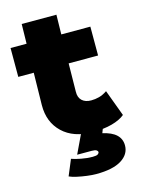

<svg xmlns="http://www.w3.org/2000/svg" viewBox="-125 -689 721 983"><g transform="rotate(-15 235.0 -197.5)"><path d="M299 11Q197 11 139 -44.5Q81 -100 82 -190L85 -361H3V-514H88L90 -618H274L272 -514H426V-361H270L268 -212Q267 -181 284.5 -164.5Q302 -148 333 -148Q354 -148 375 -153.5Q396 -159 418 -174L470 -34Q445 -13 401 -1Q357 11 299 11ZM260 223Q240 223 212.5 219.5Q185 216 160 210.5Q135 205 120 198L155 114Q174 121 205.5 127Q237 133 265 133Q286 133 293 128Q300 123 300 117Q300 111 293 106.5Q286 102 268 102H191L248 -18H362L344 29Q440 50 440 119Q440 166 394.5 194.5Q349 223 260 223Z"/></g></svg>

Font: Livvic Black
Style: Regular
Weight: 900
Designer: Jacques Le Bailly, Baron von Fonthausen
Version: Version 1.001; ttfautohint (v1.8.2)